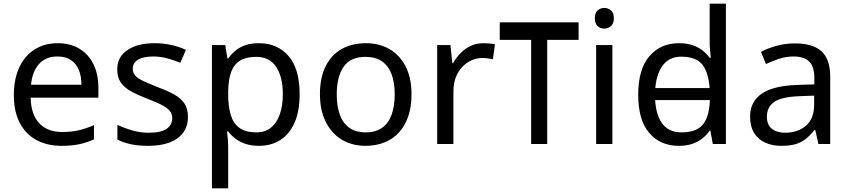

<svg xmlns="http://www.w3.org/2000/svg" viewBox="-20 -780 4598 1040"><path d="M292 -546Q361 -546 410.5 -516Q460 -486 486.5 -431.5Q513 -377 513 -304V-251H146Q148 -160 192.5 -112.5Q237 -65 317 -65Q368 -65 407.5 -74.5Q447 -84 489 -102V-25Q448 -7 408 1.5Q368 10 313 10Q237 10 178.5 -21Q120 -52 87.5 -113.5Q55 -175 55 -264Q55 -352 84.5 -415Q114 -478 167.5 -512Q221 -546 292 -546ZM291 -474Q228 -474 191.5 -433.5Q155 -393 148 -321H421Q421 -367 407 -401Q393 -435 364.5 -454.5Q336 -474 291 -474Z M998 -148Q998 -96 972 -61Q946 -26 898 -8Q850 10 784 10Q728 10 687.5 1Q647 -8 616 -24V-104Q648 -88 693.5 -74.5Q739 -61 786 -61Q853 -61 883 -82.5Q913 -104 913 -140Q913 -160 902 -176Q891 -192 862.5 -208Q834 -224 781 -244Q729 -264 692 -284Q655 -304 635 -332Q615 -360 615 -404Q615 -472 670.5 -509Q726 -546 816 -546Q865 -546 907.5 -536.5Q950 -527 987 -510L957 -440Q923 -454 886 -464Q849 -474 810 -474Q756 -474 727.5 -456.5Q699 -439 699 -409Q699 -387 712 -371.5Q725 -356 755.5 -341.5Q786 -327 837 -307Q888 -288 924 -268Q960 -248 979 -219.5Q998 -191 998 -148Z M1383 -546Q1482 -546 1542.5 -477Q1603 -408 1603 -269Q1603 -178 1575.5 -115.5Q1548 -53 1498.5 -21.5Q1449 10 1382 10Q1341 10 1309 -1Q1277 -12 1254.5 -29.5Q1232 -47 1216 -68H1210Q1212 -51 1214 -25Q1216 1 1216 20V240H1128V-536H1200L1212 -463H1216Q1232 -486 1254.5 -505Q1277 -524 1308.5 -535Q1340 -546 1383 -546ZM1367 -472Q1313 -472 1280 -451.5Q1247 -431 1232 -390Q1217 -349 1216 -286V-269Q1216 -203 1230 -157Q1244 -111 1277.5 -87Q1311 -63 1369 -63Q1418 -63 1449.5 -90Q1481 -117 1496.5 -163.5Q1512 -210 1512 -270Q1512 -362 1476.5 -417Q1441 -472 1367 -472Z M2209 -269Q2209 -202 2191.5 -150.5Q2174 -99 2141.5 -63Q2109 -27 2062.5 -8.5Q2016 10 1959 10Q1906 10 1861 -8.5Q1816 -27 1783 -63Q1750 -99 1731.5 -150.5Q1713 -202 1713 -269Q1713 -358 1743 -419.5Q1773 -481 1829 -513.5Q1885 -546 1962 -546Q2035 -546 2090.5 -513.5Q2146 -481 2177.5 -419.5Q2209 -358 2209 -269ZM1804 -269Q1804 -206 1820.5 -159.5Q1837 -113 1872 -88Q1907 -63 1961 -63Q2015 -63 2050 -88Q2085 -113 2101.5 -159.5Q2118 -206 2118 -269Q2118 -333 2101 -378Q2084 -423 2049.5 -447.5Q2015 -472 1960 -472Q1878 -472 1841 -418Q1804 -364 1804 -269Z M2598 -546Q2613 -546 2630.5 -544.5Q2648 -543 2661 -540L2650 -459Q2637 -462 2621.5 -464Q2606 -466 2592 -466Q2561 -466 2533 -453Q2505 -440 2483 -416.5Q2461 -393 2448.5 -360Q2436 -327 2436 -286V0H2348V-536H2420L2430 -438H2434Q2451 -468 2475 -492.5Q2499 -517 2530 -531.5Q2561 -546 2598 -546Z M3114 -659V-564H2944V0H2857V-564H2687V-659Z M3297 -536V0H3209V-536ZM3254 -737Q3274 -737 3289.5 -723.5Q3305 -710 3305 -681Q3305 -653 3289.5 -639Q3274 -625 3254 -625Q3232 -625 3217 -639Q3202 -653 3202 -681Q3202 -710 3217 -723.5Q3232 -737 3254 -737Z M3486 -238V-303H3862V-238ZM3657 10Q3557 10 3497 -59.5Q3437 -129 3437 -267Q3437 -405 3497.5 -475.5Q3558 -546 3658 -546Q3700 -546 3731 -535.5Q3762 -525 3785 -507Q3808 -489 3824 -467H3830Q3829 -480 3826.5 -505.5Q3824 -531 3824 -546V-760H3912V0H3841L3828 -72H3824Q3808 -49 3785 -30.5Q3762 -12 3730.5 -1Q3699 10 3657 10ZM3671 -63Q3756 -63 3790.5 -109.5Q3825 -156 3825 -250V-266Q3825 -366 3792 -419.5Q3759 -473 3670 -473Q3599 -473 3563.5 -416.5Q3528 -360 3528 -265Q3528 -169 3563.5 -116Q3599 -63 3671 -63Z M4285 -545Q4383 -545 4430 -502Q4477 -459 4477 -365V0H4413L4396 -76H4392Q4369 -47 4344.5 -27.5Q4320 -8 4288.5 1Q4257 10 4212 10Q4164 10 4125.5 -7Q4087 -24 4065 -59.5Q4043 -95 4043 -149Q4043 -229 4106 -272.5Q4169 -316 4300 -320L4391 -323V-355Q4391 -422 4362 -448Q4333 -474 4280 -474Q4238 -474 4200 -461.5Q4162 -449 4129 -433L4102 -499Q4137 -518 4185 -531.5Q4233 -545 4285 -545ZM4311 -259Q4211 -255 4172.5 -227Q4134 -199 4134 -148Q4134 -103 4161.5 -82Q4189 -61 4232 -61Q4300 -61 4345 -98.5Q4390 -136 4390 -214V-262Z"/></svg>

Font: umalayalam05
Style: Book
Weight: 400
Designer: Jelle Bosma - Monotype Design Team
Foundry: Monotype Imaging Inc.
Version: Version 2.003